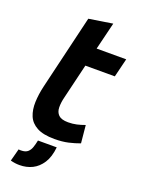

<svg xmlns="http://www.w3.org/2000/svg" viewBox="-165 -753 760 1035"><g transform="rotate(20 215.0 -236.0)"><path d="M212.5 12Q147.8 12 111.5 -7.8Q75.2 -27.5 61.1 -61.9Q47 -96.2 48.6 -140.9Q50.2 -185.5 62 -235.2L162.8 -659.8L298.5 -681L260.2 -524H429.8L403.5 -416.8H234.5L186.8 -217.2Q178.5 -184.5 179 -157.2Q179.5 -130 196 -113.9Q212.5 -97.8 251 -97.8Q276.8 -97.8 299.5 -102.9Q322.2 -108 346 -116.8L355.8 -15Q326.5 -4 291.9 4Q257.2 12 212.5 12ZM83.8 208.5Q71 208.5 57.9 206.8Q44.8 205 32 201.5L50.8 130.5Q54.8 131.2 58.1 131.4Q61.5 131.5 64.5 131.5Q90 131.5 102.9 120.1Q115.8 108.8 122 90.1Q128.2 71.5 132.5 50H240.2Q234.5 106.5 211.9 141.4Q189.2 176.2 156.4 192.4Q123.5 208.5 83.8 208.5Z"/></g></svg>

Font: Ubuntu Sans
Style: Italic
Weight: 400
Italic angle: -13.5°
Designer: Dalton Maag Ltd
Foundry: Dalton Maag Ltd
Version: Version 1.006